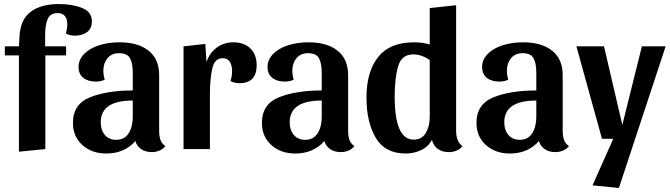

<svg xmlns="http://www.w3.org/2000/svg" viewBox="-20 -740 3324 953"><path d="M4 -465V-510H74L77 -563Q82 -644 133 -682Q184 -720 273 -720Q339 -720 387.5 -700.5Q436 -681 436 -634Q436 -599 412.5 -581Q389 -563 350 -563Q339 -563 326.5 -566Q314 -569 307 -574Q314 -599 314 -620Q314 -646 302 -660.5Q290 -675 266 -675Q229 -675 216.5 -645.5Q204 -616 204 -565V-510H308V-465H205V0L74 13V-465Z M507 22Q436 22 389 -20Q342 -62 342 -130Q342 -223 426.5 -257Q511 -291 639 -291V-378Q639 -427 625 -451.5Q611 -476 571 -476Q534 -476 513.5 -451Q493 -426 493 -389Q493 -366 500 -345Q492 -340 479.5 -337.5Q467 -335 456 -335Q417 -335 393.5 -353.5Q370 -372 370 -408Q370 -443 396.5 -471Q423 -499 469.5 -514.5Q516 -530 574 -530Q665 -530 717.5 -488.5Q770 -447 770 -366V-91Q770 -64 776.5 -45.5Q783 -27 801 -15Q791 -1 772.5 7Q754 15 734 15Q702 15 680.5 0Q659 -15 652 -40Q598 22 507 22ZM639 -160V-241Q480 -241 480 -133Q480 -94 500.5 -70Q521 -46 557 -46Q598 -46 618.5 -78.5Q639 -111 639 -160Z M1022 -273V0H891V-510L999 -522L1005 -432Q1020 -477 1055.5 -503.5Q1091 -530 1138 -530Q1192 -530 1223 -499.5Q1254 -469 1254 -416Q1254 -372 1232.5 -349.5Q1211 -327 1168 -327Q1157 -327 1144.5 -330Q1132 -333 1124 -338Q1132 -362 1132 -386Q1132 -415 1121 -433Q1110 -451 1085 -451Q1045 -451 1033.5 -399.5Q1022 -348 1022 -273Z M1445 22Q1374 22 1327 -20Q1280 -62 1280 -130Q1280 -223 1364.5 -257Q1449 -291 1577 -291V-378Q1577 -427 1563 -451.5Q1549 -476 1509 -476Q1472 -476 1451.5 -451Q1431 -426 1431 -389Q1431 -366 1438 -345Q1430 -340 1417.5 -337.5Q1405 -335 1394 -335Q1355 -335 1331.5 -353.5Q1308 -372 1308 -408Q1308 -443 1334.5 -471Q1361 -499 1407.5 -514.5Q1454 -530 1512 -530Q1603 -530 1655.5 -488.5Q1708 -447 1708 -366V-91Q1708 -64 1714.5 -45.5Q1721 -27 1739 -15Q1729 -1 1710.5 7Q1692 15 1672 15Q1640 15 1618.5 0Q1597 -15 1590 -40Q1536 22 1445 22ZM1577 -160V-241Q1418 -241 1418 -133Q1418 -94 1438.5 -70Q1459 -46 1495 -46Q1536 -46 1556.5 -78.5Q1577 -111 1577 -160Z M2275 -15Q2266 -1 2247.5 7Q2229 15 2208 15Q2175 15 2153 -1Q2131 -17 2124 -46Q2106 -12 2070.5 5Q2035 22 1994 22Q1891 22 1845 -56Q1799 -134 1799 -256Q1799 -384 1857 -457Q1915 -530 2035 -530Q2080 -530 2113 -519V-700L2244 -714V-91Q2244 -37 2275 -15ZM2031 -470Q1974 -470 1956.5 -412Q1939 -354 1939 -261Q1939 -47 2033 -47Q2074 -47 2093.5 -80Q2113 -113 2113 -161V-442Q2072 -470 2031 -470Z M2510 22Q2439 22 2392 -20Q2345 -62 2345 -130Q2345 -223 2429.5 -257Q2514 -291 2642 -291V-378Q2642 -427 2628 -451.5Q2614 -476 2574 -476Q2537 -476 2516.5 -451Q2496 -426 2496 -389Q2496 -366 2503 -345Q2495 -340 2482.5 -337.5Q2470 -335 2459 -335Q2420 -335 2396.5 -353.5Q2373 -372 2373 -408Q2373 -443 2399.5 -471Q2426 -499 2472.5 -514.5Q2519 -530 2577 -530Q2668 -530 2720.5 -488.5Q2773 -447 2773 -366V-91Q2773 -64 2779.5 -45.5Q2786 -27 2804 -15Q2794 -1 2775.5 7Q2757 15 2737 15Q2705 15 2683.5 0Q2662 -15 2655 -40Q2601 22 2510 22ZM2642 -160V-241Q2483 -241 2483 -133Q2483 -94 2503.5 -70Q2524 -46 2560 -46Q2601 -46 2621.5 -78.5Q2642 -111 2642 -160Z M3024 -51H2968L2841 -510H2978L3069 -120L3166 -510H3284L3052 193L2921 180Z"/></svg>

Font: Sansita Medium
Style: Regular
Weight: 500
Designer: Pablo Cosgaya
Foundry: Omnibus-Type
Version: Version 1.006